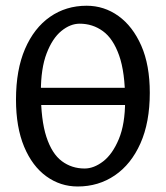

<svg xmlns="http://www.w3.org/2000/svg" viewBox="-20 -644 584 676"><path d="M253.5 12.6Q192.6 12.6 143.1 -23.2Q93.6 -59 64.9 -127.6Q36.3 -196.3 36.3 -293.3Q36.3 -398 68.1 -471.8Q99.9 -545.5 156.1 -584.7Q212.3 -623.8 285 -623.8Q346.6 -623.8 397 -587.7Q447.3 -551.5 477.4 -483.3Q507.4 -415 507.4 -317.3Q507.4 -213.3 474.6 -139.5Q441.8 -65.7 384.4 -26.6Q326.9 12.6 253.5 12.6ZM278 -50.7Q310.5 -50.7 343.3 -75.9Q376.2 -101.2 398.3 -154.2Q420.5 -207.1 420.5 -289.3Q420.5 -389.7 399.3 -449.1Q378.2 -508.5 342.1 -534.5Q306.1 -560.6 260.5 -560.6Q227.4 -560.6 195.9 -534.8Q164.5 -509.1 144.2 -456.2Q123.9 -403.4 123.9 -321.3Q123.9 -221.5 143.3 -162.2Q162.7 -102.8 197.6 -76.7Q232.4 -50.7 278 -50.7ZM110 -274.2V-334.9H430.5V-274.2Z"/></svg>

Font: Ancizar Sans Thin
Style: Regular
Weight: 100
Designer: Cesar Puertas, Viviana Monsalve, Julian Moncada, Julian Prieto, Jose Castro, Mariel Hernandez, Felipe Aragon, Sara Alarc
Version: Version 8.100